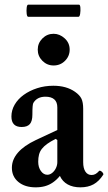

<svg xmlns="http://www.w3.org/2000/svg" viewBox="-20 -793 464 824"><path d="M133 11Q87 11 59 -12Q31 -35 31 -73Q31 -108 57 -138Q83 -168 134 -192L226 -235V-332Q226 -355 213 -366.5Q200 -378 175 -378Q139 -378 123 -351Q121 -347 120 -336Q119 -325 119 -301Q119 -273 108 -260.5Q97 -248 73 -248Q29 -248 29 -293Q29 -320 43 -344Q57 -368 82 -386Q107 -404 139.5 -414.5Q172 -425 209 -425Q265 -425 302 -399Q322 -385 329.5 -369.5Q337 -354 337 -326V-97Q337 -71 346.5 -56.5Q356 -42 373 -42Q382 -42 389.5 -46Q397 -50 405 -59Q408 -62 413 -59Q418 -56 421.5 -51Q425 -46 423 -43Q405 -15 381.5 -2Q358 11 325 11Q293 11 270.5 -1.5Q248 -14 237 -38Q223 -21 207 -10Q191 1 173 6Q155 11 133 11ZM183 -43Q194 -43 204 -51Q214 -59 220 -71.5Q226 -84 226 -97V-192L219 -197Q197 -186 182.5 -175.5Q168 -165 159.5 -154Q151 -143 147.5 -129.5Q144 -116 144 -99Q144 -75 155.5 -59Q167 -43 183 -43ZM210 -512Q182 -512 162 -532Q142 -552 142 -580Q142 -608 162 -628Q182 -648 210 -648Q236 -648 257.5 -628.5Q279 -609 279 -580Q279 -552 259 -532Q239 -512 210 -512ZM101 -721Q96 -721 94.5 -734Q93 -747 94.5 -760Q96 -773 101 -773H319Q324 -773 325 -760Q326 -747 324 -734Q322 -721 317 -721Z"/></svg>

Font: Junicode VF
Style: Regular
Weight: 400
Designer: Peter S. Baker
Version: Version 2.213